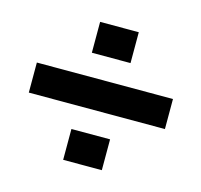

<svg xmlns="http://www.w3.org/2000/svg" viewBox="-81 -676 715 684"><g transform="rotate(15 276.5 -334.5)"><path d="M529.3 -279.8H27.3V-390.6H529.3ZM350.1 -475.1H207.5V-588.9H350.1ZM350.1 -80.1H207.5V-193.8H350.1Z"/></g></svg>

Font: TypoPRO Roboto Slab
Style: Bold
Weight: 700
Designer: Google
Version: Version 1.100263; 2013; ttfautohint (v0.94.20-1c74) -l 8 -r 